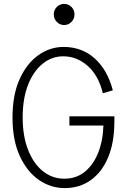

<svg xmlns="http://www.w3.org/2000/svg" viewBox="-20 -951 640 982"><path d="M311 11Q239 11 178.5 -31Q118 -73 81 -153.5Q44 -234 44 -350Q44 -466 80.5 -546.5Q117 -627 176.5 -669Q236 -711 305 -711Q399 -711 464.5 -652Q530 -593 557 -489L506 -474Q484 -565 428.5 -614Q373 -663 303 -663Q245 -663 198 -625Q151 -587 123.5 -517Q96 -447 96 -350Q96 -254 124 -183.5Q152 -113 200 -75Q248 -37 309 -37Q369 -37 412.5 -71.5Q456 -106 481 -167Q506 -228 509 -309H335V-356H565V-330Q565 -222 533 -146Q501 -70 444 -29.5Q387 11 311 11ZM308 -823Q286 -823 270.5 -839Q255 -855 255 -877Q255 -900 270.5 -915.5Q286 -931 308 -931Q330 -931 345.5 -915.5Q361 -900 361 -877Q361 -855 345.5 -839Q330 -823 308 -823Z"/></svg>

Font: Red Hat Mono
Style: Regular
Weight: 300
Monospace: yes
Designer: Pentagram, MCKL
Foundry: Pentagram, MCKL
Version: Version 1.023